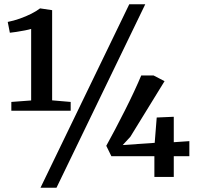

<svg xmlns="http://www.w3.org/2000/svg" viewBox="-20 -835 929 906"><path d="M127 -361V-698.5Q117.5 -695.5 97.5 -691.5Q77.5 -687.5 57.2 -684.5Q37 -681.5 26.5 -680.5L16.5 -731.5Q44.5 -737 73.5 -747.2Q102.5 -757.5 127.8 -770.2Q153 -783 169 -795.5L226 -787V-361.5L313.5 -354V-312.5H33.5V-354ZM590 -815H665.5L246.5 51H171ZM708.5 0V-98H505.5L481.5 -147Q500.5 -181 523.2 -224.2Q546 -267.5 569.2 -313.5Q592.5 -359.5 612.5 -402.5Q632.5 -445.5 646.5 -479H704.5L756.5 -452L595 -189.5L559 -150.5L710 -161L719.5 -280.5L800 -284V-164L873.5 -169V-98H800V0Z"/></svg>

Font: Merriweather 28pt SemiBold
Style: Regular
Weight: 600
Version: Version 2.100